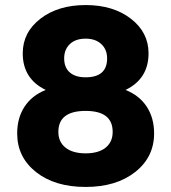

<svg xmlns="http://www.w3.org/2000/svg" viewBox="-20 -730 678 760"><path d="M477 -374Q532 -352 561 -307.5Q590 -263 590 -202Q590 -108 515 -49Q440 10 319 10Q197 10 122.5 -49Q48 -108 48 -202Q48 -263 77 -307.5Q106 -352 161 -374Q70 -418 70 -519Q70 -602 140 -656Q210 -710 319 -710Q428 -710 498 -656Q568 -602 568 -519Q568 -418 477 -374ZM319 -577Q279 -577 256.5 -555.5Q234 -534 234 -499Q234 -463 256 -443.5Q278 -424 319 -424Q404 -424 404 -499Q404 -534 381 -555.5Q358 -577 319 -577ZM426 -208Q426 -291 319 -291Q211 -291 211 -208Q211 -168 239.5 -145.5Q268 -123 319 -123Q370 -123 398 -145.5Q426 -168 426 -208Z"/></svg>

Font: Solway ExtraBold
Style: Regular
Weight: 800
Designer: Mariya V. Pigoulevskaya
Foundry: The Northern Block Ltd.
Version: Version 1.000;hotconv 1.0.109;makeotfexe 2.5.65596